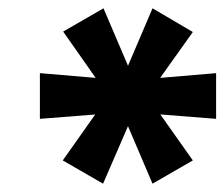

<svg xmlns="http://www.w3.org/2000/svg" viewBox="-20 -741 540 462"><path d="M228 -299 131 -355 225 -488 240 -468 76 -455V-565L241 -551L226 -531L132 -665L229 -721L293 -571H283L347 -721L444 -664L350 -532L335 -551L500 -565V-455L336 -468L350 -488L444 -355L347 -299L283 -449H293Z"/></svg>

Font: Nunito Sans 10pt SemiExpanded ExtraBold
Style: Italic
Weight: 800
Width: 6
Italic angle: -9°
Designer: Vernon Adams
Foundry: Vernon Adams
Version: Version 3.101;gftools[0.9.27]